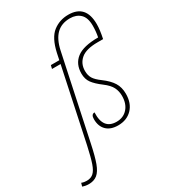

<svg xmlns="http://www.w3.org/2000/svg" viewBox="-359 -869 1075 1220"><g transform="rotate(-30 178.0 -259.0)"><path d="M-123 232 -116 208Q-99 215 -78 215Q-48 215 -29 198Q-10 181 4 140.5Q18 100 35 22L148 -511H85L91 -536H153L163 -584Q185 -683 233.5 -720.5Q282 -758 346 -758Q474 -758 474 -616Q474 -574 461 -513H421Q336 -513 298 -480.5Q260 -448 260 -395Q260 -363 273.5 -340.5Q287 -318 324 -291Q370 -257 391.5 -222.5Q413 -188 413 -140Q413 -71 374 -30.5Q335 10 271 10Q216 10 186 -19.5Q156 -49 156 -101Q156 -137 181 -137Q175 -15 274 -15Q324 -15 354.5 -49.5Q385 -84 385 -141Q385 -175 371 -203.5Q357 -232 317 -262Q273 -295 252.5 -323Q232 -351 232 -392Q232 -462 281 -500Q330 -538 439 -538Q447 -578 447 -620Q447 -679 418.5 -706Q390 -733 344 -733Q282 -733 244.5 -696.5Q207 -660 191 -586L62 22Q44 108 27 154Q10 200 -14.5 220Q-39 240 -78 240Q-101 240 -123 232Z"/></g></svg>

Font: Noto Serif NarrowThin
Style: Italic
Weight: 250
Width: 4
Italic angle: -12°
Designer: Monotype Design Team
Foundry: Monotype Imaging Inc.
Version: Version 1.001